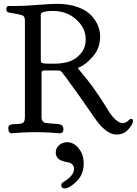

<svg xmlns="http://www.w3.org/2000/svg" viewBox="-20 -707 735 1027"><path d="M438.5 -496.1Q438.5 -557.6 387.7 -603Q336.9 -648.4 262.7 -648.4Q216.8 -648.4 203.1 -637.7Q197.3 -633.8 197.3 -622.1Q197.3 -621.1 197.3 -621.1L198.2 -619.1V-383.8Q198.2 -371.1 208 -368.7Q217.8 -366.2 263.7 -366.2Q320.3 -366.2 356.4 -379.9Q390.6 -393.6 414.6 -423.8Q438.5 -454.1 438.5 -496.1ZM283.2 -686.5Q346.7 -686.5 394.5 -669.4Q442.4 -652.3 467.3 -625.5Q492.2 -598.6 503.9 -570.3Q515.6 -542 515.6 -512.7Q515.6 -448.2 475.6 -403.3Q435.5 -358.4 402.3 -346.7Q397.5 -343.8 397.5 -341.8Q397.5 -339.8 399.4 -337.9Q453.1 -275.4 490.7 -221.2Q528.3 -167 549.3 -131.8Q570.3 -96.7 584 -81.1Q612.3 -48.8 637.7 -48.8Q652.3 -48.8 664.1 -60.1Q675.8 -71.3 680.7 -71.3Q691.4 -71.3 691.4 -59.6Q691.4 -43 666.5 -15.1Q641.6 12.7 603.5 12.7Q552.7 12.7 498 -59.6L398.4 -202.1Q313.5 -321.3 305.7 -326.2Q300.8 -330.1 289.1 -330.1H215.8Q202.1 -330.1 202.1 -315.4V-84V-81.1Q202.1 -51.8 227.5 -48.8Q236.3 -47.9 248 -46.9Q259.8 -45.9 266.1 -45.4Q272.5 -44.9 280.8 -44.4Q289.1 -43.9 293.5 -43Q297.9 -42 303.2 -40.5Q308.6 -39.1 311 -37.1Q313.5 -35.2 315.4 -31.7Q317.4 -28.3 318.4 -24.4Q319.3 -20.5 319.3 -15.6Q319.3 5.9 298.8 5.9Q297.9 5.9 290.5 5.4Q283.2 4.9 271.5 3.9Q259.8 2.9 244.6 2Q229.5 1 209.5 0.5Q189.5 0 169.9 0Q150.4 0 130.4 0.5Q110.4 1 95.7 2Q81.1 2.9 68.8 3.9Q56.6 4.9 49.8 5.4Q43 5.9 42 5.9Q24.4 5.9 24.4 -21.5Q24.4 -25.4 24.9 -28.3Q25.4 -31.2 26.9 -33.2Q28.3 -35.2 29.8 -36.6Q31.2 -38.1 34.7 -39.1Q38.1 -40 41 -41Q43.9 -42 49.8 -42.5Q55.7 -43 59.6 -43Q63.5 -43 71.8 -43.5Q80.1 -43.9 85.9 -44.9Q102.5 -46.9 107.9 -55.2Q113.3 -63.5 113.3 -80.1V-596.7Q113.3 -619.1 100.6 -624.5Q87.9 -629.9 29.3 -639.6Q13.7 -642.6 13.7 -656.2Q13.7 -674.8 27.3 -674.8H61.5Q108.4 -674.8 180.7 -680.7Q252.9 -686.5 283.2 -686.5ZM338.9 53.7Q375 53.7 401.4 86.9Q427.7 120.1 427.7 168Q427.7 226.6 389.2 263.7Q350.6 300.8 326.2 300.8Q307.6 300.8 307.6 283.2Q307.6 275.4 313 271Q318.4 266.6 330.1 259.3Q341.8 252 350.6 244.1Q376 220.7 376 197.3Q376 179.7 365.2 170.9Q354.5 162.1 340.8 160.6Q327.1 159.2 310.5 152.8Q293.9 146.5 286.1 134.8Q278.3 124 278.3 108.4Q278.3 85 296.4 69.3Q314.5 53.7 338.9 53.7Z"/></svg>

Font: Goudy Bookletter 1911
Style: Regular
Weight: 400
Version: Version 2010.07.03